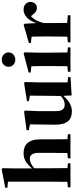

<svg xmlns="http://www.w3.org/2000/svg" viewBox="691 -1557 883 2305"><g transform="rotate(-90 1132.5 -404.5)"><path d="M614 -36C613 -94 612 -179 612 -238V-368C612 -504 546 -563 449 -563C374 -563 323 -533 263 -462V-656L266 -817L252 -826L31 -783V-757L104 -750V-238C104 -182 103 -96 102 -37L36 -31V0H325V-31L267 -36C266 -95 265 -182 265 -238V-434C306 -471 345 -488 377 -488C421 -488 450 -460 450 -382V-238C450 -180 449 -95 448 -37L384 -31V0H674V-31Z M1296 -34V-384L1300 -547L1287 -557L1070 -522V-500L1137 -487L1133 -117C1104 -88 1068 -69 1030 -69C982 -69 951 -94 951 -174V-384L957 -547L944 -557L722 -527V-500L792 -486L788 -189C786 -37 849 17 949 17C1022 17 1088 -28 1134 -86L1139 14L1359 1V-29Z M1569 -662C1617 -662 1656 -696 1656 -743C1656 -791 1617 -825 1569 -825C1522 -825 1483 -791 1483 -743C1483 -696 1522 -662 1569 -662ZM1655 -37C1654 -95 1653 -182 1653 -238V-392L1657 -552L1643 -562L1414 -502V-478L1489 -470C1491 -419 1492 -382 1492 -318V-238C1492 -182 1491 -96 1490 -37L1424 -31V0H1716V-31Z M2000 -552 1986 -562 1769 -499V-475L1844 -467C1846 -419 1847 -386 1847 -321V-238C1847 -182 1846 -96 1845 -38L1777 -31V0H2102V-31L2010 -40C2009 -99 2008 -183 2008 -238V-321C2027 -395 2051 -438 2091 -475L2100 -463C2127 -427 2151 -403 2189 -403C2239 -403 2259 -440 2263 -484C2253 -544 2213 -563 2166 -563C2106 -563 2038 -511 2008 -409Z"/></g></svg>

Font: Noto Serif TC Black
Style: Regular
Weight: 900
Version: Version 1.001;PS 1.001;hotconv 16.6.54;makeotf.lib2.5.65590